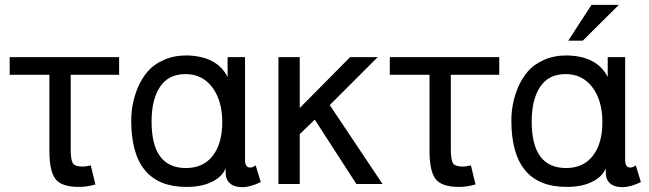

<svg xmlns="http://www.w3.org/2000/svg" viewBox="-20 -760 2680 793"><path d="M306 12Q233 12 208.5 -21.5Q184 -55 184 -136V-451H20V-524H472V-451H272V-144Q272 -101 280.5 -86.5Q289 -72 322 -72Q335 -72 355 -77L374 2Q339 12 306 12Z M606 -258Q606 -66 748 -66Q820 -66 859 -117Q898 -168 898 -256Q898 -344 857 -399Q816 -454 746 -454Q676 -454 641 -401.5Q606 -349 606 -258ZM522 -262Q522 -334 550 -400Q566 -437 590.5 -465.5Q615 -494 656.5 -512.5Q698 -531 750 -531Q876 -529 920 -442V-524H992V-99Q992 -68 1013 -68Q1024 -68 1036 -77L1057 -8Q1014 13 980.5 13Q947 13 929.5 -3Q912 -19 912 -46V-65Q898 -30 855.5 -9Q813 12 750 12Q522 12 522 -262Z M1560 0H1452L1280 -266L1218 -206V0H1130V-524H1218V-314L1426 -524H1540L1342 -326Z M1876 12Q1803 12 1778.5 -21.5Q1754 -55 1754 -136V-451H1590V-524H2042V-451H1842V-144Q1842 -101 1850.5 -86.5Q1859 -72 1892 -72Q1905 -72 1925 -77L1944 2Q1909 12 1876 12Z M2423 -740H2536L2387 -592H2327ZM2176 -258Q2176 -66 2318 -66Q2390 -66 2429 -117Q2468 -168 2468 -256Q2468 -344 2427 -399Q2386 -454 2316 -454Q2246 -454 2211 -401.5Q2176 -349 2176 -258ZM2092 -262Q2092 -334 2120 -400Q2136 -437 2160.5 -465.5Q2185 -494 2226.5 -512.5Q2268 -531 2320 -531Q2446 -529 2490 -442V-524H2562V-99Q2562 -68 2583 -68Q2594 -68 2606 -77L2627 -8Q2584 13 2550.5 13Q2517 13 2499.5 -3Q2482 -19 2482 -46V-65Q2468 -30 2425.5 -9Q2383 12 2320 12Q2092 12 2092 -262Z"/></svg>

Font: Autonym
Style: Regular
Weight: 500
Version: Version 1.0.20131126